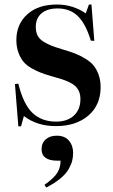

<svg xmlns="http://www.w3.org/2000/svg" viewBox="-20 -550 505 859"><path d="M62 15.1 46.9 -173.8 62 -175.8Q84.5 -83.5 125.5 -44.7Q166.5 -5.9 231 -5.9Q280.8 -5.9 310.3 -32.7Q339.8 -59.6 339.8 -106.9Q339.8 -126 333.7 -140.4Q327.6 -154.8 317.1 -164.6Q306.6 -174.3 290.8 -181.9Q274.9 -189.5 258.1 -195.1Q241.2 -200.7 219.7 -206.5Q215.8 -207.5 213.9 -208Q183.6 -216.8 163.6 -224.4Q143.6 -231.9 120.6 -245.1Q97.7 -258.3 84.5 -274.4Q71.3 -290.5 62.3 -315.2Q53.2 -339.8 53.2 -371.1Q53.2 -441.4 101.8 -485.6Q150.4 -529.8 234.9 -529.8Q305.7 -529.8 363.8 -490.2L377.9 -529.8H389.2L401.9 -367.2L386.2 -368.2Q364.3 -441.9 329.1 -477.1Q293.9 -512.2 237.8 -512.2Q191.9 -512.2 166 -490.5Q140.1 -468.8 140.1 -429.2Q140.1 -406.2 148.7 -390.1Q157.2 -374 176 -362.8Q194.8 -351.6 211.4 -345.2Q228 -338.9 257.8 -329.6Q263.2 -328.1 266.1 -327.1Q295.9 -318.4 316.7 -310.3Q337.4 -302.2 360.6 -288.3Q383.8 -274.4 397.7 -258.1Q411.6 -241.7 420.9 -216.6Q430.2 -191.4 430.2 -160.2Q430.2 -79.6 375 -32.7Q319.8 14.2 230 14.2Q145.5 14.2 86.9 -30.8L74.2 15.1ZM187 289.1 179.2 276.9Q222.7 246.1 236.8 222.2Q251 198.2 251 168.9H236.8Q166 168.9 166 117.2Q166 89.8 184.6 73.5Q203.1 57.1 233.9 57.1Q269.5 57.1 288.3 79.1Q307.1 101.1 307.1 133.8Q307.1 153.3 302.7 170.2Q298.3 187 286.6 207.5Q274.9 228 249.8 248.8Q224.6 269.5 187 289.1Z"/></svg>

Font: Display Semibold
Style: Regular
Weight: 600
Designer: Latin by Veronika Burian and Jose Scaglione. Greek by Irene Vlachou. Cyrillic by Vera Evstafieva.
Foundry: TypeTogether
Version: Version 3.002